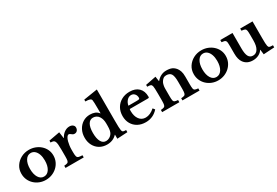

<svg xmlns="http://www.w3.org/2000/svg" viewBox="66 -1933 4397 3047"><g transform="rotate(-30 2264.0 -409.5)"><path d="M328 -540Q388 -540 441 -520Q494 -500 535 -463.5Q576 -427 599.5 -377.5Q623 -328 623 -269Q623 -208 599.5 -157Q576 -106 535 -68.5Q494 -31 441 -10.5Q388 10 328 10Q269 10 216.5 -10.5Q164 -31 123.5 -68.5Q83 -106 60 -157Q37 -208 37 -269Q37 -348 77 -409Q117 -470 183 -505Q249 -540 328 -540ZM328 -482Q267 -482 230.5 -423Q194 -364 194 -268Q194 -169 230.5 -110Q267 -51 328 -51Q391 -51 428.5 -110.5Q466 -170 466 -268Q466 -332 449 -380Q432 -428 401 -455Q370 -482 328 -482Z M918 -203V-155Q918 -104 925 -79.5Q932 -55 955 -48Q978 -41 1024 -40V0H690V-40Q731 -43 749.5 -51Q768 -59 773.5 -83Q779 -107 779 -157V-279Q779 -341 775.5 -378.5Q772 -416 762.5 -435.5Q753 -455 734.5 -461.5Q716 -468 686 -468V-503L886 -540L902 -425H906Q933 -478 977 -509Q1021 -540 1070 -540Q1108 -540 1132 -521Q1156 -502 1156 -473Q1156 -441 1137.5 -419Q1119 -397 1087 -397Q1067 -397 1052.5 -407Q1038 -417 1026 -427Q1014 -437 1000 -437Q981 -437 964 -412Q947 -387 936 -345Q928 -315 923 -277.5Q918 -240 918 -203Z M1451 10Q1375 10 1316.5 -24.5Q1258 -59 1225 -120.5Q1192 -182 1192 -261Q1192 -341 1225 -404Q1258 -467 1315.5 -503.5Q1373 -540 1445 -540Q1495 -540 1534 -525Q1573 -510 1601 -474H1605V-559Q1605 -618 1603.5 -660.5Q1602 -703 1599 -716Q1595 -737 1569 -746.5Q1543 -756 1490 -756V-790L1743 -830V-258Q1743 -184 1744.5 -143Q1746 -102 1750 -81Q1755 -55 1768 -47.5Q1781 -40 1824 -40V-1L1634 10V-64H1630Q1561 10 1451 10ZM1603 -248V-287Q1603 -365 1571 -415Q1553 -444 1525 -459Q1497 -474 1465 -474Q1407 -474 1375.5 -419.5Q1344 -365 1344 -263Q1344 -160 1375 -103.5Q1406 -47 1464 -47Q1497 -47 1527 -64Q1557 -81 1576 -110Q1590 -132 1596.5 -164.5Q1603 -197 1603 -248Z M2359 -128 2387 -93Q2296 10 2160 10Q2078 10 2016 -24Q1954 -58 1919.5 -118.5Q1885 -179 1885 -258Q1885 -341 1921.5 -404.5Q1958 -468 2023 -504Q2088 -540 2172 -540Q2278 -540 2337 -482.5Q2396 -425 2396 -323Q2396 -307 2391 -303.5Q2386 -300 2363 -300H2041Q2037 -291 2037 -267Q2037 -170 2079.5 -112.5Q2122 -55 2195 -55Q2237 -55 2278.5 -74Q2320 -93 2359 -128ZM2048 -356H2193Q2234 -356 2245 -360.5Q2256 -365 2256 -382Q2256 -426 2231 -454Q2206 -482 2168 -482Q2125 -482 2091.5 -446.5Q2058 -411 2048 -356Z M2689 -301V-163Q2689 -109 2694 -84Q2699 -59 2717.5 -51Q2736 -43 2776 -40V0H2461V-40Q2500 -43 2519 -50.5Q2538 -58 2544 -82Q2550 -106 2550 -156V-281Q2550 -340 2548 -376.5Q2546 -413 2543 -426Q2537 -452 2520 -460Q2503 -468 2457 -468V-502L2650 -540L2663 -452H2667Q2700 -493 2745.5 -516.5Q2791 -540 2844 -540Q2908 -540 2947.5 -522.5Q2987 -505 3018 -464Q3035 -441 3048 -404.5Q3061 -368 3061 -304V-163Q3061 -109 3066 -84Q3071 -59 3089.5 -51Q3108 -43 3146 -40V0H2833V-40Q2873 -42 2891.5 -50Q2910 -58 2916 -82.5Q2922 -107 2922 -156V-292Q2922 -394 2896.5 -434.5Q2871 -475 2806 -475Q2774 -475 2751 -457Q2728 -439 2711 -407Q2702 -389 2695.5 -360.5Q2689 -332 2689 -301Z M3487 -540Q3547 -540 3600 -520Q3653 -500 3694 -463.5Q3735 -427 3758.5 -377.5Q3782 -328 3782 -269Q3782 -208 3758.5 -157Q3735 -106 3694 -68.5Q3653 -31 3600 -10.5Q3547 10 3487 10Q3428 10 3375.5 -10.5Q3323 -31 3282.5 -68.5Q3242 -106 3219 -157Q3196 -208 3196 -269Q3196 -348 3236 -409Q3276 -470 3342 -505Q3408 -540 3487 -540ZM3487 -482Q3426 -482 3389.5 -423Q3353 -364 3353 -268Q3353 -169 3389.5 -110Q3426 -51 3487 -51Q3550 -51 3587.5 -110.5Q3625 -170 3625 -268Q3625 -332 3608 -380Q3591 -428 3560 -455Q3529 -482 3487 -482Z M4284 -262V-366Q4284 -420 4279 -445Q4274 -470 4256 -478Q4238 -486 4197 -490V-530H4423V-227Q4423 -166 4424.5 -131.5Q4426 -97 4430 -80Q4435 -55 4450.5 -47.5Q4466 -40 4515 -40V-1L4316 11L4305 -78H4301Q4276 -37 4228.5 -13.5Q4181 10 4123 10Q4016 10 3960 -66Q3917 -124 3917 -231V-366Q3917 -407 3915 -430.5Q3913 -454 3904.5 -465.5Q3896 -477 3879 -482Q3862 -487 3832 -490V-530H4056V-247Q4056 -147 4081 -101Q4106 -55 4161 -55Q4221 -55 4252 -109Q4284 -161 4284 -262Z"/></g></svg>

Font: Libre Baskerville
Style: Bold
Weight: 700
Designer: Pablo Impallari, Rodrigo Fuenzalida
Foundry: Pablo Impallari, Rodrigo Fuenzalida
Version: Version 1.051; ttfautohint (v1.8.4.7-5d5b)